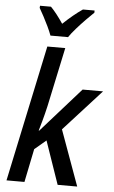

<svg xmlns="http://www.w3.org/2000/svg" viewBox="-63 -1024 633 1066"><g transform="rotate(5 253.0 -491.0)"><path d="M15 0 176 -760H276L206 -431Q195 -383 185 -347.5Q175 -312 169 -291H172L392 -539H506L297 -309L409 0H300L217 -240L153 -186L115 0ZM188 -822Q180 -844 167 -871.5Q154 -899 140 -925Q126 -951 115 -970L116 -982H177Q192 -967 210.5 -943.5Q229 -920 247 -893Q305 -948 355 -982H420V-970Q403 -954 376.5 -927Q350 -900 325 -871.5Q300 -843 286 -822Z"/></g></svg>

Font: Noto Sans SemiCondensed Medium
Style: Italic
Weight: 500
Width: 4
Italic angle: -12°
Designer: Monotype Design Team
Foundry: Monotype Imaging Inc.
Version: Version 2.013; ttfautohint (v1.8.4.7-5d5b)